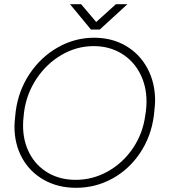

<svg xmlns="http://www.w3.org/2000/svg" viewBox="-20 -882 848 916"><path d="M49 -279Q49 -296 53 -332L55 -351Q68 -450 121.5 -530Q175 -610 256 -656Q337 -702 429 -702Q514 -702 580 -663.5Q646 -625 683 -556.5Q720 -488 720 -402Q720 -385 716 -349L714 -330Q701 -231 648.5 -152.5Q596 -74 516 -30Q436 14 343 14Q257 14 190 -23.5Q123 -61 86 -127.5Q49 -194 49 -279ZM673 -332 676 -351Q679 -375 679 -397Q679 -473 647 -533.5Q615 -594 557.5 -628Q500 -662 427 -662Q346 -662 274.5 -620.5Q203 -579 155 -507.5Q107 -436 95 -349L93 -330Q90 -306 90 -283Q90 -208 121.5 -149Q153 -90 210 -57Q267 -24 341 -24Q423 -24 495 -64.5Q567 -105 614.5 -175.5Q662 -246 673 -332ZM367 -862 439 -777 533 -862H588L456 -741H414L314 -862Z"/></svg>

Font: Bellota Light
Style: Italic
Weight: 300
Italic angle: -7.5°
Designer: Kemie Guaida
Foundry: Kemie Guaida
Version: Version 4.001